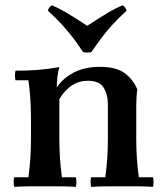

<svg xmlns="http://www.w3.org/2000/svg" viewBox="-20 -722 640 744"><path d="M35 2Q31 -17 35 -35H90Q95 -71 97.5 -107.5Q100 -144 100 -184V-264Q100 -343 90 -411H40Q36 -430 40 -448Q85 -448 125 -451Q165 -454 210 -462Q205 -446 202.5 -423.5Q200 -401 200 -383L210 -338V-184Q210 -144 212.5 -107.5Q215 -71 220 -35H274Q278 -17 274 2Q242 0 212.5 0Q183 0 155 0Q127 0 97.5 0Q68 0 35 2ZM333 2Q329 -17 333 -35H388Q393 -71 395.5 -107.5Q398 -144 398 -184V-317Q398 -356 381.5 -382.5Q365 -409 321 -409Q286 -409 258.5 -391Q231 -373 210 -338L200 -383Q224 -419 266 -441Q308 -463 367 -463Q428 -463 461 -440Q494 -417 512 -376Q510 -361 509 -344Q508 -327 508 -312V-184Q508 -144 510.5 -107.5Q513 -71 518 -35H573Q577 -17 573 2Q541 0 511.5 0Q482 0 453 0Q425 0 395.5 0Q366 0 333 2ZM455 -702Q466 -694 471 -681Q436 -649 414 -624.5Q392 -600 374 -576Q356 -552 334 -520Q318 -517 302 -520Q281 -552 262.5 -576Q244 -600 222 -624.5Q200 -649 165 -681Q170 -694 181 -702Q212 -688 234 -675Q256 -662 275.5 -649.5Q295 -637 318 -622Q341 -637 360.5 -649.5Q380 -662 402 -675Q424 -688 455 -702Z"/></svg>

Font: Poltawski Nowy Medium
Style: Regular
Weight: 500
Version: Version 1.001;gftools[0.9.25]